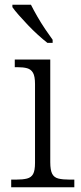

<svg xmlns="http://www.w3.org/2000/svg" viewBox="-20 -786 342 806"><path d="M27 0V-32H47Q76 -32 93.5 -36.5Q111 -41 119 -55.5Q127 -70 127 -102V-433Q127 -466 118.5 -480.5Q110 -495 94 -499.5Q78 -504 52 -504H42V-536H191V-105Q191 -72 199 -56.5Q207 -41 225 -36.5Q243 -32 272 -32H292V0ZM179 -606Q161 -620 139.5 -639.5Q118 -659 97 -681Q76 -703 58.5 -723Q41 -743 32 -756V-766H110Q121 -744 136.5 -717Q152 -690 169.5 -664Q187 -638 201 -619V-606Z"/></svg>

Font: Noto Serif Gujarati Light
Style: Regular
Weight: 300
Version: Version 2.102